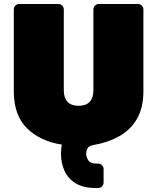

<svg xmlns="http://www.w3.org/2000/svg" viewBox="-20 -720 786 960"><path d="M457 220Q397 220 359 197Q321 174 303 135Q285 96 285 49Q285 37 286 25.5Q287 14 289 3Q180 -14 114.5 -79Q49 -144 49 -264V-673Q49 -684 57 -692Q65 -700 76 -700H272Q283 -700 291 -692Q299 -684 299 -673V-268Q299 -231 317.5 -211Q336 -191 373 -191Q410 -191 428.5 -211Q447 -231 447 -268V-673Q447 -684 455 -692Q463 -700 474 -700H670Q681 -700 689 -692Q697 -684 697 -673V-264Q697 -182 665.5 -127Q634 -72 578 -40Q522 -8 448 5Q424 9 417.5 22Q411 35 411 49Q411 65 421.5 81.5Q432 98 461 98H471Q482 98 490 106Q498 114 498 125V193Q498 204 490 212Q482 220 471 220Z"/></svg>

Font: Rubik Black
Style: Regular
Weight: 900
Designer: Hubert and Fischer
Foundry: Hubert and Fischer
Version: Version 2.300;gftools[0.9.30]